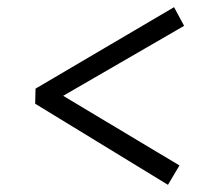

<svg xmlns="http://www.w3.org/2000/svg" viewBox="-20 -552 622 535"><path d="M448 -37 78 -263 79 -305 465 -532 493 -480 156 -285 480 -91Z"/></svg>

Font: Literata 12pt
Style: Italic
Weight: 400
Italic angle: -2°
Designer: Latin by Veronika Burian and Jose Scaglione. Greek by Irene Vlachou. Cyrillic by Vera Evstafieva
Foundry: TypeTogether
Version: Version 3.002